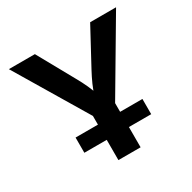

<svg xmlns="http://www.w3.org/2000/svg" viewBox="-161 -887 1044 1046"><g transform="rotate(-30 361.0 -364.0)"><path d="M293 0V-277.8L23.9 -727.5H187.5L314 -499.5Q334 -464.4 349.4 -430.4Q364.7 -396.5 380.9 -348.6H347.7Q363.3 -397 378.4 -431.2Q393.6 -465.3 412.1 -499.5L535.2 -727.5H698.2L432.6 -277.8V0ZM152.3 -127.4V-223.1H572.8V-127.4Z"/></g></svg>

Font: Inter Cardless
Style: Bold
Weight: 700
Designer: Rasmus Andersson
Foundry: rsms
Version: Version 4.001;git-9221beed3